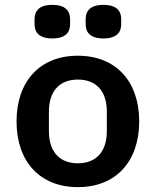

<svg xmlns="http://www.w3.org/2000/svg" viewBox="-20 -757 640 789"><path d="M195 -599C250 -599 268 -625 268 -657V-679C268 -711 250 -737 195 -737C140 -737 122 -711 122 -679V-657C122 -625 140 -599 195 -599ZM405 -599C460 -599 478 -625 478 -657V-679C478 -711 460 -737 405 -737C350 -737 332 -711 332 -679V-657C332 -625 350 -599 405 -599ZM300 12C456 12 552 -93 552 -258C552 -423 456 -528 300 -528C144 -528 48 -423 48 -258C48 -93 144 12 300 12ZM300 -86C227 -86 181 -131 181 -218V-298C181 -385 227 -430 300 -430C373 -430 419 -385 419 -298V-218C419 -131 373 -86 300 -86Z"/></svg>

Font: IBM Mono SemiBold
Style: Regular
Weight: 600
Monospace: yes
Designer: Mike Abbink, Paul van der Laan, Pieter van Rosmalen
Foundry: Bold Monday
Version: Version 2.3